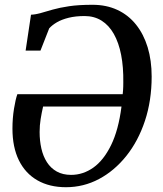

<svg xmlns="http://www.w3.org/2000/svg" viewBox="-20 -771 680 802"><path d="M87 -559.5 109.5 -709.5Q130 -710.5 151.2 -716.8Q172.5 -723 200.5 -731Q228.5 -739 268.5 -745Q308.5 -751 366.5 -751Q424.5 -751 470.5 -729.5Q516.5 -708 548.2 -668.2Q580 -628.5 596.8 -573.5Q613.5 -518.5 613.5 -451.5Q613.5 -351 585.5 -266.5Q557.5 -182 507.8 -119.8Q458 -57.5 393.5 -23.2Q329 11 255.5 11Q186.5 11 136.2 -17.8Q86 -46.5 59 -101.2Q32 -156 32 -234Q32 -277 38.5 -317Q45 -357 52.5 -377.5H492.5Q493.5 -385.5 494 -393.5Q494.5 -401.5 494.8 -409.8Q495 -418 495 -426.5Q496 -490.5 486 -541.8Q476 -593 455.5 -629.2Q435 -665.5 404.2 -684.8Q373.5 -704 333.5 -704Q296 -704 266.8 -696.8Q237.5 -689.5 217.5 -677.8Q197.5 -666 185.5 -652.5L149 -559.5ZM487.5 -326H160Q154 -300 149.8 -273.8Q145.5 -247.5 145.5 -219.5Q145.5 -183 152.8 -150.8Q160 -118.5 176 -93.5Q192 -68.5 217.2 -54.5Q242.5 -40.5 277 -40.5Q327 -40.5 370 -71Q413 -101.5 444 -164.8Q475 -228 487.5 -326Z"/></svg>

Font: Merriweather 28pt Medium
Style: Italic
Weight: 500
Italic angle: -7.8°
Version: Version 2.101